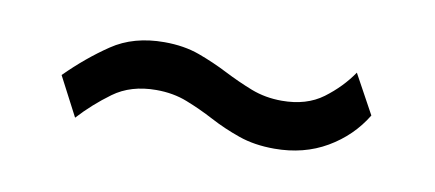

<svg xmlns="http://www.w3.org/2000/svg" viewBox="-31 -505 641 283"><g transform="rotate(10 290.0 -364.0)"><path d="M518 -374.5Q498 -341.5 463.8 -321.5Q429.5 -301.5 385.5 -301.5Q355.5 -301.5 332 -309.8Q308.5 -318 287.8 -329Q267 -340 246 -348.2Q225 -356.5 199.5 -356.5Q161.5 -356.5 135.5 -337.5Q109.5 -318.5 88.5 -295.5L58 -354Q88.5 -384.5 120.8 -406.2Q153 -428 199 -428Q228.5 -428 251.8 -419.5Q275 -411 296 -400.2Q317 -389.5 338.2 -381.2Q359.5 -373 384 -373Q421 -373 445.5 -391.2Q470 -409.5 486 -433Z"/></g></svg>

Font: Public Sans Medium
Style: Regular
Weight: 500
Designer: The Public Sans Project Authors: Dan O. Williams and USWDS (Libre Franklin designed by Pablo Impallari and Rodrigo Fuenz
Version: Version 1.007